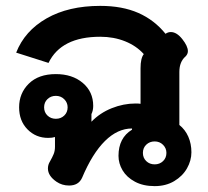

<svg xmlns="http://www.w3.org/2000/svg" viewBox="-20 -623 706 653"><path d="M383 -93Q383 -154 429 -182V-186Q380 -186 337 -143.5Q294 -101 259 -18Q247 8 215 8Q191 8 172 -5Q143 -25 143 -50Q143 -63 150 -74Q158 -88 162.5 -99Q167 -110 167 -124V-157Q158 -154 144 -154Q102 -154 73.5 -183Q45 -212 45 -258Q45 -306 78 -338.5Q111 -371 170 -371Q226 -371 261.5 -341Q297 -311 297 -263Q297 -247 291 -235V-209Q320 -239 360 -255Q400 -271 441 -271Q452 -271 458 -270V-391Q458 -425 469 -439Q444 -467 405.5 -482.5Q367 -498 321 -498Q188 -498 145 -409L35 -444Q64 -518 138.5 -560.5Q213 -603 321 -603Q396 -603 450.5 -579Q505 -555 543 -508Q551 -514 561 -514Q581 -514 600 -490Q619 -466 619 -449Q619 -439 611 -431Q590 -413 590 -378V-198Q610 -182 620.5 -158Q631 -134 631 -105Q631 -77 616 -50.5Q601 -24 572.5 -7Q544 10 506 10Q467 10 439 -5Q411 -20 397 -43.5Q383 -67 383 -93ZM210 -258Q210 -274 198.5 -285.5Q187 -297 170 -297Q153 -297 141.5 -286Q130 -275 130 -258Q130 -241 141.5 -230Q153 -219 170 -219Q187 -219 198.5 -230Q210 -241 210 -258ZM546 -103Q546 -119 534.5 -130.5Q523 -142 506 -142Q489 -142 477.5 -131Q466 -120 466 -103Q466 -86 477.5 -75Q489 -64 506 -64Q523 -64 534.5 -75Q546 -86 546 -103Z"/></svg>

Font: Niramit
Style: Bold
Weight: 700
Designer: Katatrad Aksorn Co.,Ltd.
Foundry: Cadson Demak Co.,Ltd.
Version: Version 1.001; ttfautohint (v1.6)